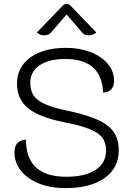

<svg xmlns="http://www.w3.org/2000/svg" viewBox="-20 -954 680 983"><path d="M54 -173Q54 -236 113 -239Q113 -49 320 -49Q416 -49 469.5 -84.5Q523 -120 523 -184Q523 -224 503.5 -249.5Q484 -275 438 -293.5Q392 -312 309 -328Q179 -354 123 -400.5Q67 -447 67 -526Q67 -610 135 -659.5Q203 -709 319 -709Q387 -709 443 -687.5Q499 -666 531.5 -627.5Q564 -589 564 -541Q564 -484 508 -480Q501 -652 314 -652Q230 -652 182.5 -619.5Q135 -587 135 -530Q135 -491 152 -465.5Q169 -440 209 -421.5Q249 -403 322 -388Q422 -367 479.5 -341Q537 -315 562.5 -277.5Q588 -240 588 -184Q588 -94 515.5 -42.5Q443 9 317 9Q234 9 174.5 -16.5Q115 -42 84.5 -83.5Q54 -125 54 -173ZM207 -773Q184 -773 169 -788L301 -925Q309 -934 321 -934Q334 -934 341 -925L473 -788Q458 -773 435 -773Q412 -773 402 -786L321 -880L240 -786Q227 -773 207 -773Z"/></svg>

Font: K2D ExtraLight
Style: Regular
Weight: 275
Designer: Katatrad Aksorn Co.,Ltd.
Foundry: Cadson Demak Co.,Ltd.
Version: Version 1.000; ttfautohint (v1.6)